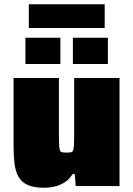

<svg xmlns="http://www.w3.org/2000/svg" viewBox="-20 -878 628 906"><path d="M189 8Q140 8 111 -5Q82 -18 67.5 -43.5Q53 -69 48.5 -106Q44 -143 44 -191V-510H258V-241Q258 -210 259 -193Q260 -176 263 -168.5Q266 -161 273.5 -159.5Q281 -158 293 -158Q307 -158 314.5 -159.5Q322 -161 325 -168.5Q328 -176 329 -193Q330 -210 330 -241V-510H544V0H337L333 -57H323Q306 -30 282.5 -16Q259 -2 234.5 3Q210 8 189 8ZM100 -576V-700H265V-576ZM324 -576V-700H489V-576ZM116 -746V-858H474V-746Z"/></svg>

Font: Saira Thin Black
Style: Regular
Weight: 900
Version: Version 1.101